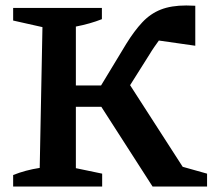

<svg xmlns="http://www.w3.org/2000/svg" viewBox="-20 -681 776 701"><path d="M28 0V-42Q73 -60 125 -68L135 -582L28 -606V-652H352V-611Q309 -594 257 -584V-369H349L441 -521Q470 -568 499.5 -599.5Q529 -631 567 -646Q605 -661 660 -661Q676 -661 693 -660V-514L560 -533Q552 -522 543 -509Q534 -496 525 -481L455 -370L647 -72L736 -47V0H537L350 -291H257V-67L353 -47V0Z"/></svg>

Font: Piazzolla SC SemiBold
Style: Regular
Weight: 600
Designer: Juan Pablo del Peral
Foundry: Huerta Tipografica
Version: Version 1.330